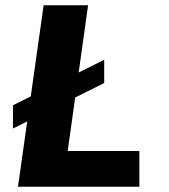

<svg xmlns="http://www.w3.org/2000/svg" viewBox="-20 -706 640 726"><path d="M48 0 145 -686H313L236 -135H507V0ZM29 -220V-308L374 -480V-392Z"/></svg>

Font: Chivo Mono
Style: Bold Italic
Weight: 700
Italic angle: -8.05°
Monospace: yes
Version: Version 1.008